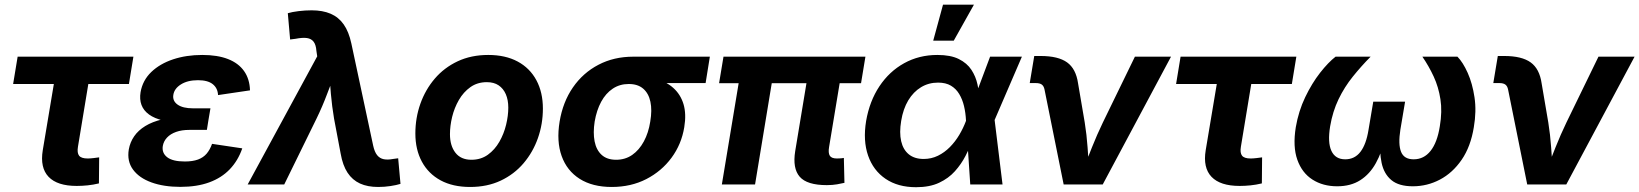

<svg xmlns="http://www.w3.org/2000/svg" viewBox="-20 -781 6941 813"><path d="M304.7 6.3Q222.7 6.3 185.8 -32.2Q148.9 -70.8 161.1 -145L208 -425.3H35.6L54.7 -541H544.9L525.9 -425.3H354L310.1 -159.7Q305.7 -133.8 314.9 -121.8Q324.2 -109.9 351.6 -109.9Q360.8 -109.9 376 -111.6Q391.1 -113.3 399.9 -114.7L398.9 -4.4Q374.5 1.5 350.8 3.9Q327.1 6.3 304.7 6.3Z M743.7 10.3Q673.8 10.3 621.6 -8.5Q569.3 -27.3 543.2 -63Q517.1 -98.6 525.4 -148.4Q530.8 -178.7 548.1 -203.9Q565.4 -229 595.2 -247.3Q625 -265.6 667.5 -275.6Q710 -285.6 764.6 -285.6H864.7L856 -231H782.2Q749.5 -231 725.6 -222.4Q701.7 -213.9 687.3 -198.5Q672.9 -183.1 669.4 -163.1Q664.6 -133.3 688 -115.2Q711.4 -97.2 762.7 -97.2Q795.9 -97.2 818.4 -105.5Q840.8 -113.8 855 -130.4Q869.1 -147 877.9 -171.9L1005.9 -152.8Q987.8 -100.6 952.9 -64.2Q918 -27.8 866 -8.8Q814 10.3 743.7 10.3ZM762.2 -261.7Q709.5 -261.7 671.9 -270.5Q634.3 -279.3 611.1 -296.1Q587.9 -313 579.1 -336.7Q570.3 -360.4 575.2 -390.6Q584 -440.9 620.6 -476.1Q657.2 -511.2 713.1 -529.8Q769 -548.3 836.4 -548.3Q900.9 -548.3 945.3 -531Q989.7 -513.7 1013.4 -480.2Q1037.1 -446.8 1038.6 -398.4L903.3 -378.4Q901.9 -407.7 880.9 -424.6Q859.9 -441.4 818.4 -441.4Q774.4 -441.4 746.1 -423.6Q717.8 -405.8 713.9 -378.9Q710 -353.5 732.2 -337.9Q754.4 -322.3 797.4 -322.3H871.1L860.8 -261.7Z M1028.8 0 1323.2 -542.5 1319.8 -565.4Q1317.9 -591.3 1308.1 -604.2Q1298.3 -617.2 1279.8 -619.9Q1261.2 -622.6 1231.4 -616.7L1208.5 -613.8L1198.7 -725.1Q1216.8 -730.5 1244.4 -733.9Q1272 -737.3 1299.8 -737.3Q1346.2 -737.3 1379.9 -722.9Q1413.6 -708.5 1435.3 -677.7Q1457 -647 1467.8 -596.7L1560.1 -164.6Q1565.9 -137.7 1576.9 -124Q1587.9 -110.4 1604.7 -106.9Q1621.6 -103.5 1644.5 -107.9L1666 -110.8L1675.8 -2.4Q1659.2 2.9 1633.5 6.8Q1607.9 10.7 1581.1 10.7Q1536.6 10.7 1504.4 -3.9Q1472.2 -18.6 1451.7 -49.6Q1431.2 -80.6 1422.4 -130.9L1394.5 -278.8Q1385.7 -331.1 1381.1 -383.3Q1376.5 -435.5 1372.6 -491.7H1407.7Q1384.8 -435.5 1365.2 -383.3Q1345.7 -331.1 1320.3 -278.8L1183.6 0Z M1970.7 10.7Q1897.5 10.7 1845.7 -17.3Q1793.9 -45.4 1766.4 -96.4Q1738.8 -147.5 1738.8 -215.8Q1738.8 -281.7 1760 -341.6Q1781.2 -401.4 1821 -448Q1860.8 -494.6 1918 -521.5Q1975.1 -548.3 2047.4 -548.3Q2120.1 -548.3 2171.9 -520.5Q2223.6 -492.7 2251.2 -441.4Q2278.8 -390.1 2278.8 -321.3Q2278.8 -255.9 2257.8 -196.3Q2236.8 -136.7 2197 -89.8Q2157.2 -43 2100.1 -16.1Q2043 10.7 1970.7 10.7ZM1976.1 -104.5Q2016.1 -104.5 2045.7 -125.7Q2075.2 -147 2094.5 -180.7Q2113.8 -214.4 2123 -252.7Q2132.3 -291 2132.3 -325.2Q2132.3 -357.9 2121.8 -382.1Q2111.3 -406.2 2091.3 -419.7Q2071.3 -433.1 2041.5 -433.1Q2001.5 -433.1 1971.9 -412.1Q1942.4 -391.1 1923.1 -357.7Q1903.8 -324.2 1894.5 -285.9Q1885.3 -247.6 1885.3 -212.9Q1885.3 -164.1 1908.4 -134.3Q1931.6 -104.5 1976.1 -104.5Z M2570.3 10.7Q2488.8 10.7 2434.6 -23.7Q2380.4 -58.1 2358.2 -120.4Q2335.9 -182.6 2349.6 -266.1Q2363.3 -349.1 2406 -410.9Q2448.7 -472.7 2514.2 -506.8Q2579.6 -541 2661.1 -541H2985.8L2967.8 -429.2H2732.9L2642.1 -425.3Q2604 -425.3 2574.5 -405.5Q2544.9 -385.7 2525.6 -350.1Q2506.3 -314.5 2498 -266.1Q2490.7 -218.8 2497.8 -182.4Q2504.9 -146 2527.6 -125.2Q2550.3 -104.5 2588.9 -104.5Q2627.4 -104.5 2657 -125Q2686.5 -145.5 2706.3 -182.1Q2726.1 -218.8 2733.4 -266.1Q2741.7 -314.5 2734.1 -350.1Q2726.6 -385.7 2703.6 -405.5Q2680.7 -425.3 2642.6 -425.3L2648.9 -463.4Q2707 -463.4 2753.4 -450Q2799.8 -436.5 2830.8 -408.9Q2861.8 -381.3 2874.3 -339.8Q2886.7 -298.3 2877.4 -242.2Q2865.7 -170.4 2823.7 -113.3Q2781.7 -56.2 2716.8 -22.7Q2651.9 10.7 2570.3 10.7Z M3481 2.9Q3397 2.9 3366.2 -32.7Q3335.4 -68.4 3347.2 -141.1L3408.2 -509.3H3548.8L3490.7 -158.7Q3486.3 -133.3 3493.7 -121.6Q3501 -109.9 3523.9 -109.9Q3534.7 -109.9 3541.5 -110.6Q3548.3 -111.3 3553.2 -112.3L3555.7 -6.8Q3543.9 -3.9 3524.4 -0.5Q3504.9 2.9 3481 2.9ZM3036.6 0 3121.1 -509.3H3261.2L3177.2 0ZM3024.9 -428.7 3043.5 -541H3644.5L3626 -428.7Z M3858.9 11.7Q3782.2 11.7 3730 -23.7Q3677.7 -59.1 3655.8 -122.3Q3633.8 -185.5 3647.5 -269Q3662.1 -353 3703.9 -415.8Q3745.6 -478.5 3808.6 -513.4Q3871.6 -548.3 3949.2 -548.3Q4005.4 -548.3 4040 -531Q4074.7 -513.7 4093.3 -485.4Q4111.8 -457 4118.9 -424.1Q4126 -391.1 4127.4 -360.4H4171.4L4191.4 -274.4L4225.1 0H4088.4L4070.3 -272Q4068.8 -303.2 4062 -331.8Q4055.2 -360.4 4041.7 -382.8Q4028.3 -405.3 4006.6 -418.2Q3984.9 -431.2 3952.1 -431.2Q3912.1 -431.2 3879.9 -411.6Q3847.7 -392.1 3825.9 -356Q3804.2 -319.8 3795.9 -269Q3787.6 -219.2 3795.9 -183.1Q3804.2 -147 3828.4 -127.4Q3852.5 -107.9 3891.1 -107.9Q3923.8 -107.9 3951.7 -121.6Q3979.5 -135.3 4002.2 -158.2Q4024.9 -181.2 4042 -210Q4059.1 -238.8 4070.3 -269L4172.4 -541H4307.1L4189.9 -269L4142.6 -186H4098.6Q4085.9 -154.8 4068.1 -120.4Q4050.3 -85.9 4023.4 -55.9Q3996.6 -25.9 3956.5 -7.1Q3916.5 11.7 3858.9 11.7ZM3931.6 -608.9 3973.1 -761.2H4104L4018.6 -608.9Z M4483.9 0 4402.8 -402.3Q4399.9 -416.5 4391.4 -422.9Q4382.8 -429.2 4366.2 -429.2H4340.3L4359.4 -543.9H4386.7Q4460.9 -543.9 4498.5 -516.8Q4536.1 -489.7 4544.9 -428.2L4573.2 -262.2Q4581.5 -210.4 4585.2 -157.5Q4588.9 -104.5 4592.8 -48.8H4561Q4583 -105 4604 -157.7Q4625 -210.4 4649.9 -262.2L4785.6 -541H4938.5L4649.4 0Z M5229 6.3Q5147 6.3 5110.1 -32.2Q5073.2 -70.8 5085.4 -145L5132.3 -425.3H4960L4979 -541H5469.2L5450.2 -425.3H5278.3L5234.4 -159.7Q5230 -133.8 5239.3 -121.8Q5248.5 -109.9 5275.9 -109.9Q5285.2 -109.9 5300.3 -111.6Q5315.4 -113.3 5324.2 -114.7L5323.2 -4.4Q5298.8 1.5 5275.1 3.9Q5251.5 6.3 5229 6.3Z M5642.1 7.8Q5582 7.8 5537.6 -20.5Q5493.2 -48.8 5473.4 -104.5Q5453.6 -160.2 5466.8 -242.2Q5478.5 -310.5 5506.8 -369.6Q5535.2 -428.7 5569.8 -472.9Q5604.5 -517.1 5635.3 -541H5783.7Q5743.7 -500.5 5708.3 -456.5Q5672.9 -412.6 5647.9 -360.8Q5623 -309.1 5612.3 -246.1Q5601.1 -177.7 5617.7 -142.1Q5634.3 -106.4 5676.3 -106.4Q5716.3 -106.4 5740.7 -138.2Q5765.1 -169.9 5774.9 -231.9L5794.9 -350.6H5929.7L5909.7 -231.9Q5899.9 -169.9 5912.6 -138.2Q5925.3 -106.4 5965.8 -106.4Q6009.3 -106.4 6037.6 -142.1Q6065.9 -177.7 6076.7 -246.1Q6087.4 -309.1 6079.3 -360.8Q6071.3 -412.6 6050.8 -456.8Q6030.3 -501 6002.9 -541H6151.4Q6174.8 -517.1 6194.8 -472.4Q6214.8 -427.7 6223.6 -368.9Q6232.4 -310.1 6220.7 -242.2Q6207.5 -160.2 6169.2 -104.5Q6130.9 -48.8 6077.1 -20.5Q6023.4 7.8 5962.4 7.8Q5903.3 7.8 5871.8 -18.3Q5840.3 -44.4 5830.3 -91.1Q5820.3 -137.7 5825.7 -198.2H5846.2Q5831.5 -136.7 5805.9 -90.3Q5780.3 -43.9 5740 -18.1Q5699.7 7.8 5642.1 7.8Z M6446.8 0 6365.7 -402.3Q6362.8 -416.5 6354.2 -422.9Q6345.7 -429.2 6329.1 -429.2H6303.2L6322.3 -543.9H6349.6Q6423.8 -543.9 6461.4 -516.8Q6499 -489.7 6507.8 -428.2L6536.1 -262.2Q6544.4 -210.4 6548.1 -157.5Q6551.8 -104.5 6555.7 -48.8H6523.9Q6545.9 -105 6566.9 -157.7Q6587.9 -210.4 6612.8 -262.2L6748.5 -541H6901.4L6612.3 0Z"/></svg>

Font: Inter 17pt
Style: Bold Italic
Weight: 700
Italic angle: -9.3988°
Version: Version 4.001;git-66647c0bb